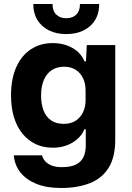

<svg xmlns="http://www.w3.org/2000/svg" viewBox="-20 -761 657 958"><path d="M284 177Q213 177 162 156.5Q111 136 82 99.5Q53 63 49 14H190Q194 31 206.5 44.5Q219 58 239.5 65.5Q260 73 287 73Q332 73 358 60.5Q384 48 396 23.5Q408 -1 408 -36V-116H401Q385 -76 342.5 -50Q300 -24 243 -24Q196 -24 158 -42Q120 -60 92.5 -93.5Q65 -127 50 -175Q35 -223 35 -285Q35 -367 61 -425.5Q87 -484 134 -515Q181 -546 243 -546Q298 -546 341 -522Q384 -498 401 -455H409L413 -536H555V-64Q555 24 521.5 77Q488 130 427 153.5Q366 177 284 177ZM298 -143Q334 -143 358 -159Q382 -175 394.5 -201.5Q407 -228 407 -261V-309Q407 -345 394 -371.5Q381 -398 357.5 -413Q334 -428 301 -428Q262 -428 236.5 -410Q211 -392 198 -360Q185 -328 185 -285Q185 -242 197 -210.5Q209 -179 234 -161Q259 -143 298 -143ZM310 -591Q261 -591 224 -609.5Q187 -628 166.5 -661.5Q146 -695 146 -741H242Q242 -706 261 -688Q280 -670 310 -670Q342 -670 360.5 -688Q379 -706 379 -741H475Q475 -672 430 -631.5Q385 -591 310 -591Z"/></svg>

Font: Mona Sans ExtraLight
Style: Bold
Weight: 700
Version: Version 2.000